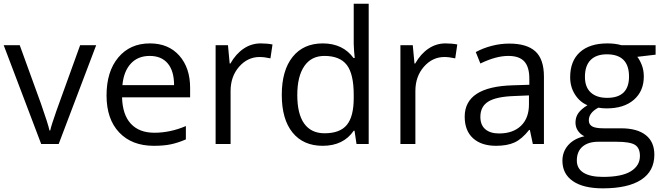

<svg xmlns="http://www.w3.org/2000/svg" viewBox="-20 -780 3595 1040"><path d="M203.1 0 0 -535.2H86.9L202.1 -217.8Q241.2 -106.4 248 -73.2H252Q257.3 -99.1 285.9 -180.4Q314.5 -261.7 414.1 -535.2H501L297.9 0Z M813 9.8Q694.3 9.8 625.7 -62.5Q557.1 -134.8 557.1 -263.2Q557.1 -392.6 620.8 -468.8Q684.6 -544.9 792 -544.9Q892.6 -544.9 951.2 -478.8Q1009.8 -412.6 1009.8 -304.2V-252.9H641.1Q643.6 -158.7 688.7 -109.9Q733.9 -61 815.9 -61Q902.3 -61 986.8 -97.2V-24.9Q943.8 -6.3 905.5 1.7Q867.2 9.8 813 9.8ZM791 -477.1Q726.6 -477.1 688.2 -435.1Q649.9 -393.1 643.1 -318.8H922.9Q922.9 -395.5 888.7 -436.3Q854.5 -477.1 791 -477.1Z M1392.1 -544.9Q1427.7 -544.9 1456.1 -539.1L1444.8 -463.9Q1411.6 -471.2 1386.2 -471.2Q1321.3 -471.2 1275.1 -418.5Q1229 -365.7 1229 -287.1V0H1147.9V-535.2H1214.8L1224.1 -436H1228Q1257.8 -488.3 1299.8 -516.6Q1341.8 -544.9 1392.1 -544.9Z M1900.4 -71.8H1896Q1839.8 9.8 1728 9.8Q1623 9.8 1564.7 -62Q1506.3 -133.8 1506.3 -266.1Q1506.3 -398.4 1564.9 -471.7Q1623.5 -544.9 1728 -544.9Q1836.9 -544.9 1895 -465.8H1901.4L1897.9 -504.4L1896 -542V-759.8H1977.1V0H1911.1ZM1738.3 -58.1Q1821.3 -58.1 1858.6 -103.3Q1896 -148.4 1896 -249V-266.1Q1896 -379.9 1858.2 -428.5Q1820.3 -477.1 1737.3 -477.1Q1666 -477.1 1628.2 -421.6Q1590.3 -366.2 1590.3 -265.1Q1590.3 -162.6 1627.9 -110.4Q1665.5 -58.1 1738.3 -58.1Z M2393.1 -544.9Q2428.7 -544.9 2457 -539.1L2445.8 -463.9Q2412.6 -471.2 2387.2 -471.2Q2322.3 -471.2 2276.1 -418.5Q2230 -365.7 2230 -287.1V0H2148.9V-535.2H2215.8L2225.1 -436H2229Q2258.8 -488.3 2300.8 -516.6Q2342.8 -544.9 2393.1 -544.9Z M2866.2 0 2850.1 -76.2H2846.2Q2806.2 -25.9 2766.4 -8.1Q2726.6 9.8 2667 9.8Q2587.4 9.8 2542.2 -31.2Q2497.1 -72.3 2497.1 -147.9Q2497.1 -310.1 2756.3 -317.9L2847.2 -320.8V-354Q2847.2 -417 2820.1 -447Q2793 -477.1 2733.4 -477.1Q2666.5 -477.1 2582 -436L2557.1 -498Q2596.7 -519.5 2643.8 -531.7Q2690.9 -543.9 2738.3 -543.9Q2834 -543.9 2880.1 -501.5Q2926.3 -459 2926.3 -365.2V0ZM2683.1 -57.1Q2758.8 -57.1 2802 -98.6Q2845.2 -140.1 2845.2 -214.8V-263.2L2764.2 -259.8Q2667.5 -256.3 2624.8 -229.7Q2582 -203.1 2582 -147Q2582 -103 2608.6 -80.1Q2635.3 -57.1 2683.1 -57.1Z M3531.2 -535.2V-483.9L3432.1 -472.2Q3445.8 -455.1 3456.5 -427.5Q3467.3 -399.9 3467.3 -365.2Q3467.3 -286.6 3413.6 -239.7Q3359.9 -192.9 3266.1 -192.9Q3242.2 -192.9 3221.2 -196.8Q3169.4 -169.4 3169.4 -127.9Q3169.4 -106 3187.5 -95.5Q3205.6 -85 3249.5 -85H3344.2Q3431.2 -85 3477.8 -48.3Q3524.4 -11.7 3524.4 58.1Q3524.4 147 3453.1 193.6Q3381.8 240.2 3245.1 240.2Q3140.1 240.2 3083.3 201.2Q3026.4 162.1 3026.4 90.8Q3026.4 42 3057.6 6.3Q3088.9 -29.3 3145.5 -42Q3125 -51.3 3111.1 -70.8Q3097.2 -90.3 3097.2 -116.2Q3097.2 -145.5 3112.8 -167.5Q3128.4 -189.5 3162.1 -210Q3120.6 -227.1 3094.5 -268.1Q3068.4 -309.1 3068.4 -361.8Q3068.4 -449.7 3121.1 -497.3Q3173.8 -544.9 3270.5 -544.9Q3312.5 -544.9 3346.2 -535.2ZM3104.5 89.8Q3104.5 133.3 3141.1 155.8Q3177.7 178.2 3246.1 178.2Q3348.1 178.2 3397.2 147.7Q3446.3 117.2 3446.3 64.9Q3446.3 21.5 3419.4 4.6Q3392.6 -12.2 3318.4 -12.2H3221.2Q3166 -12.2 3135.3 14.2Q3104.5 40.5 3104.5 89.8ZM3148.4 -363.8Q3148.4 -307.6 3180.2 -278.8Q3211.9 -250 3268.6 -250Q3387.2 -250 3387.2 -365.2Q3387.2 -485.8 3267.1 -485.8Q3210 -485.8 3179.2 -455.1Q3148.4 -424.3 3148.4 -363.8Z"/></svg>

Font: f0_57812 
Style: Regular
Weight: 400
Foundry: Ascender Corporation
Version: Version 1.10